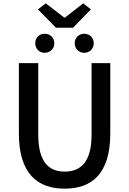

<svg xmlns="http://www.w3.org/2000/svg" viewBox="-20 -1115 773 1149"><path d="M367 14C530 14 640 -76 640 -316V-737H528V-309C528 -142 460 -88 367 -88C275 -88 209 -142 209 -309V-737H93V-316C93 -76 204 14 367 14ZM315 -949H417L524 -1059L478 -1095L369 -1010H364L254 -1095L207 -1059ZM247 -799C281 -799 305 -824 305 -856C305 -889 281 -913 247 -913C214 -913 191 -889 191 -856C191 -824 214 -799 247 -799ZM484 -799C517 -799 541 -824 541 -856C541 -889 517 -913 484 -913C452 -913 427 -889 427 -856C427 -824 452 -799 484 -799Z"/></svg>

Font: ChiuKong Gothic CL Medium
Style: Regular
Weight: 500
Designer: Ryoko NISHIZUKA 西塚涼子 (kana, bopomofo & ideographs); Paul D. Hunt (Latin, Greek & Cyrillic); Sandoll Communications 산돌커뮤니
Foundry: Adobe
Version: Version 1.300